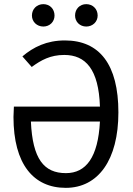

<svg xmlns="http://www.w3.org/2000/svg" viewBox="-20 -895 640 926"><path d="M189 -767C220 -767 243 -790 243 -820C243 -852 220 -875 189 -875C158 -875 134 -852 134 -820C134 -790 158 -767 189 -767ZM396 -767C427 -767 451 -790 451 -820C451 -852 427 -875 396 -875C365 -875 342 -852 342 -820C342 -790 365 -767 396 -767ZM45 -331C45 -103 142 11 297 11C454 11 551 -124 551 -353C551 -584 460 -700 293 -700C205 -700 141 -668 88 -623L133 -572C178 -605 223 -630 290 -630C393 -630 456 -561 462 -381H47C46 -363 45 -343 45 -331ZM298 -60C192 -60 137 -128 129 -309H462C453 -136 395 -60 298 -60Z"/></svg>

Font: FiraMono Nerd Font
Style: Regular
Weight: 400
Designer: Carrois Corporate & Edenspiekermann AG
Foundry: Carrois Corporate GbR & Edenspiekermann AG
Version: Version 003.206;Nerd Fonts 3.3.0